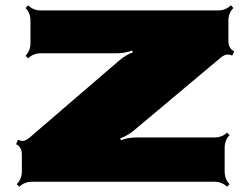

<svg xmlns="http://www.w3.org/2000/svg" viewBox="-20 -690 958 729"><path d="M847.2 -535.2Q847.2 -505.9 869.1 -495.1L861.8 -479Q847.7 -484.4 838.6 -482.4Q829.6 -480.5 816.9 -470.2L486.3 -192.9Q463.9 -174.8 436.5 -164.6L439 -157.7Q466.8 -168 495.6 -168H793Q823.2 -168 841.8 -186.5L851.6 -176.8Q833 -158.2 833 -128.4V-39.6Q833 -9.3 851.6 9.3L841.8 19Q822.8 0 793 0H102.5Q72.8 0 53.7 19L43.5 9.3Q63 -10.3 63 -39.6V-103Q63 -132.3 41 -142.6L48.3 -159.2Q62 -153.3 71.3 -155.5Q80.6 -157.7 92.8 -168L434.6 -461.9Q458 -481.4 484.4 -491.2L481.9 -498Q454.1 -487.8 424.8 -487.8H135.3Q106.4 -487.8 86.9 -468.3L77.1 -478.5Q95.7 -497.1 95.7 -527.3V-610.8Q95.7 -641.1 77.1 -659.7L86.9 -669.9Q106.4 -650.4 135.3 -650.4H807.6Q836.9 -650.4 856.4 -669.9L866.2 -659.7Q847.2 -640.6 847.2 -610.8Z"/></svg>

Font: Nosifer Caps
Style: Regular
Weight: 800
Version: Version 001.002